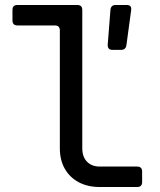

<svg xmlns="http://www.w3.org/2000/svg" viewBox="-20 -750 640 770"><path d="M380 0Q332 0 296 -19Q260 -38 240 -73Q220 -108 220 -155V-628Q220 -648 200 -648H50Q30 -648 30 -668V-710Q30 -730 50 -730H290Q310 -730 310 -710V-155Q310 -121 329 -101.5Q348 -82 380 -82H530Q550 -82 550 -62V-20Q550 0 530 0ZM431 -550Q411 -550 412 -571L423 -711Q425 -730 444 -730H488Q509 -730 506 -709L487 -569Q484 -550 466 -550Z"/></svg>

Font: Pitagon Sans Mono
Style: Regular
Weight: 400
Monospace: yes
Designer: Travis Tran
Foundry: Pitagon
Version: Version 1.001;gftools[0.9.26]